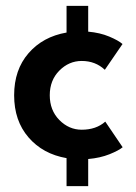

<svg xmlns="http://www.w3.org/2000/svg" viewBox="-20 -529 462 652"><path d="M257.5 -88.5Q306.5 -88.5 337.5 -116L396.5 -29Q383.5 -18 351.8 -5.2Q320 7.5 279.5 11V103H206V8Q125.5 -6 76.8 -62.5Q28 -119 28 -205.5Q28 -292 76.8 -348.2Q125.5 -404.5 206 -418.5V-509H279.5V-421.5Q319.5 -418 351 -404.8Q382.5 -391.5 396 -379.5L336 -292Q304 -322 257.5 -322Q214 -322 181.5 -289.2Q149 -256.5 149 -205.5Q149 -154.5 181.5 -121.5Q214 -88.5 257.5 -88.5Z"/></svg>

Font: League Spartan SemiBold
Style: Regular
Weight: 600
Foundry: The League of Moveable Type
Version: Version 2.002